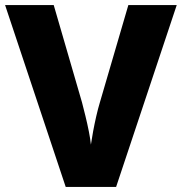

<svg xmlns="http://www.w3.org/2000/svg" viewBox="-20 -734 714 754"><path d="M674 -714 436 0H238L0 -714H191L302 -332Q308 -309 315.5 -278.5Q323 -248 329 -217.5Q335 -187 337 -166Q340 -187 345.5 -217Q351 -247 358 -277.5Q365 -308 372 -331L484 -714Z"/></svg>

Font: Noto Sans Cherokee ExtraBold
Style: Regular
Weight: 800
Designer: Monotype Design Team
Foundry: Monotype Imaging Inc.
Version: Version 2.001; ttfautohint (v1.8.4.7-5d5b)